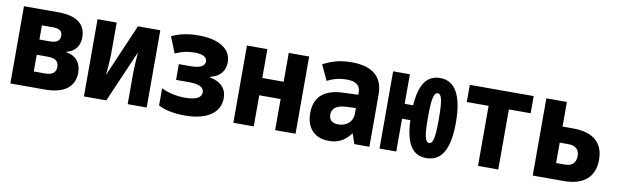

<svg xmlns="http://www.w3.org/2000/svg" viewBox="-40 -948 4321 1344"><g transform="rotate(10 2120.0 -276.0)"><path d="M49 0H295C434 0 504 -58 504 -157C504 -226 465 -273 398 -283V-287C459 -302 489 -345 489 -406C489 -506 413 -549 295 -549H49ZM196 -338V-439H277C319 -439 342 -423 342 -390C342 -354 316 -338 270 -338ZM196 -111V-230H276C326 -230 353 -212 353 -171C353 -128 322 -111 278 -111Z M572 0H731L891 -369C888 -328 883 -263 883 -212V0H1018V-549H859L698 -175C702 -218 708 -288 708 -337V-549H572Z M1290 9C1446 9 1538 -53 1538 -158C1538 -223 1499 -269 1419 -284V-289C1486 -304 1522 -348 1522 -410C1522 -505 1434 -560 1290 -560C1210 -560 1152 -546 1099 -521L1145 -406C1193 -428 1232 -437 1282 -437C1335 -437 1371 -423 1371 -390C1371 -355 1337 -338 1267 -338H1187V-226H1279C1351 -226 1386 -208 1386 -172C1386 -132 1342 -114 1271 -114C1206 -114 1152 -127 1101 -151V-29C1150 -3 1216 9 1290 9Z M1634 0H1779V-221H1931V0H2076V-549H1931V-344H1779V-549H1634Z M2314 9C2371 9 2423 -10 2467 -71H2470L2494 0H2601V-371C2601 -497 2525 -561 2378 -561C2295 -561 2238 -544 2175 -511L2226 -402C2273 -426 2316 -436 2364 -436C2426 -436 2461 -414 2461 -362V-345L2357 -341C2228 -337 2152 -282 2152 -161C2152 -56 2210 9 2314 9ZM2358 -116C2320 -116 2292 -134 2292 -174C2292 -223 2330 -246 2401 -248L2461 -250V-212C2461 -148 2411 -116 2358 -116Z M2673 0H2792V-233H2851C2858 -56 2914 9 3006 9C3113 9 3168 -79 3168 -272C3168 -467 3110 -560 3007 -560C2919 -560 2863 -500 2852 -339H2792V-549H2673ZM3008 -99C2979 -99 2969 -143 2969 -274C2969 -402 2979 -452 3008 -452C3036 -452 3046 -401 3046 -274C3046 -143 3036 -99 3008 -99Z M3373 0H3517V-427H3672V-549H3218V-427H3373Z M3762 0H3982C4123 0 4200 -66 4200 -190C4200 -310 4126 -374 3982 -374H3908V-549H3762ZM3908 -115V-260H3969C4020 -260 4048 -236 4048 -188C4048 -141 4020 -115 3971 -115Z"/></g></svg>

Font: Noto Sans Mono Condensed ExtraBold
Style: Regular
Weight: 800
Width: 3
Designer: Monotype Design Team
Foundry: Monotype Imaging Inc.
Version: Version 2.014